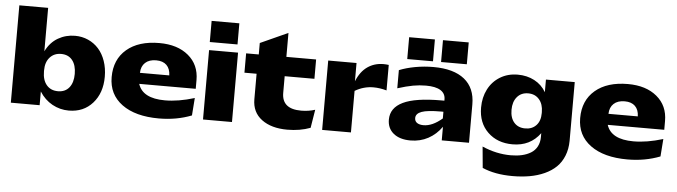

<svg xmlns="http://www.w3.org/2000/svg" viewBox="-57 -1066 5499 1560"><g transform="rotate(5 2692.5 -286.5)"><path d="M519 -586.9Q576.7 -586.9 626.2 -564.7Q675.8 -542.5 711.7 -502.4Q747.6 -462.4 767.8 -404.1Q788.1 -345.7 788.1 -275.9Q788.1 -143.6 714.1 -60.3Q640.1 22.9 520 22.9Q447.8 22.9 385 -11.7Q322.3 -46.4 280.8 -111.8V0H45.9V-793.9H280.8V-439.9Q317.9 -514.2 380.9 -550.5Q443.8 -586.9 519 -586.9ZM418.9 -430.2Q361.8 -430.2 326.9 -391.1Q292 -352.1 292 -285.2V-275.9Q292 -206.1 325.9 -166Q359.9 -126 418.9 -126Q477.5 -126 510.3 -166.5Q543 -207 543 -277.8Q543 -349.1 510.5 -389.6Q478 -430.2 418.9 -430.2Z M843.8 -278.8Q843.8 -422.9 940.7 -505.4Q1037.6 -587.9 1207 -587.9Q1355 -587.9 1443.8 -513.7Q1532.7 -439.5 1532.7 -314.9V-243.2H1071.8Q1108.4 -127.9 1291 -127.9Q1401.4 -127.9 1531.7 -168L1521 -24.9Q1398.4 22.9 1254.9 22.9Q1062.5 22.9 953.1 -57.4Q843.8 -137.7 843.8 -278.8ZM1309.1 -333Q1307.6 -387.2 1277.8 -416.5Q1248 -445.8 1192.9 -445.8Q1135.7 -445.8 1103.5 -416Q1071.3 -386.2 1069.8 -333Z M1613.3 -565.9H1849.6V0H1613.3ZM1613.3 -804.2H1839.4V-631.8H1613.3Z M2014.6 -200.2V-408.2H1915.5V-565.9H2018.6V-659.2L2243.7 -761.2V-565.9H2486.3V-408.2H2243.7V-272Q2243.7 -141.1 2400.4 -141.1Q2461.4 -141.1 2514.6 -158.2L2490.2 -8.8Q2405.3 22.9 2302.2 22.9Q2171.9 22.9 2093.3 -35.6Q2014.6 -94.2 2014.6 -200.2Z M2585 0V-565.9H2815.9V-417Q2848.6 -497.6 2905 -536.9Q2961.4 -576.2 3035.2 -576.2Q3055.7 -576.2 3078.1 -573.2V-365.2Q3022.9 -380.9 2970.2 -380.9Q2891.1 -380.9 2819.8 -338.9V0Z M3117.7 -130.9Q3117.7 -227.1 3217.5 -275.1Q3317.4 -323.2 3528.8 -323.2H3553.7V-334Q3553.7 -381.8 3513.4 -407Q3473.1 -432.1 3394.5 -432.1Q3341.8 -432.1 3289.3 -422.6Q3236.8 -413.1 3163.6 -390.1V-538.1Q3219.7 -561 3293 -574.5Q3366.2 -587.9 3441.9 -587.9Q3607.4 -587.9 3695.1 -517.3Q3782.7 -446.8 3782.7 -313V0H3560.5V-110.8Q3515.6 -46.9 3450.7 -12Q3385.7 22.9 3306.6 22.9Q3219.2 22.9 3168.5 -18.3Q3117.7 -59.6 3117.7 -130.9ZM3329.6 -162.1Q3329.6 -136.2 3349.1 -123Q3368.7 -109.9 3401.9 -109.9Q3474.1 -109.9 3553.7 -178.2V-232.9H3532.7Q3423.3 -232.9 3376.5 -215.8Q3329.6 -198.7 3329.6 -162.1ZM3223.6 -812H3433.6V-633.8H3223.6ZM3499.5 -812H3709.5V-633.8H3499.5Z M3855.5 -293.9Q3855.5 -376.5 3889.2 -442.6Q3922.9 -508.8 3985.8 -547.4Q4048.8 -585.9 4129.9 -585.9Q4205.6 -585.9 4266.1 -554Q4326.7 -522 4360.8 -462.9V-565.9H4595.7V-86.9Q4595.2 -19 4573.2 35.6Q4551.3 90.3 4512.5 127.9Q4473.6 165.5 4418.2 190.7Q4362.8 215.8 4298.1 227.3Q4233.4 238.8 4157.7 238.8Q4014.2 238.8 3911.6 193.8L3895.5 21Q4011.7 71.8 4128.9 71.8Q4178.7 71.8 4219.5 62.5Q4260.3 53.2 4292.5 33.7Q4324.7 14.2 4342.8 -19.5Q4360.8 -53.2 4360.8 -98.1V-128.9Q4280.3 -18.1 4135.7 -18.1Q4011.7 -18.1 3933.6 -93.5Q3855.5 -168.9 3855.5 -293.9ZM4227.5 -155.8Q4283.2 -155.8 4316.9 -191.7Q4350.6 -227.5 4350.6 -291V-299.8Q4350.6 -364.3 4317.1 -403.1Q4283.7 -441.9 4227.5 -441.9Q4170.4 -441.9 4137 -402.3Q4103.5 -362.8 4103.5 -296.9Q4103.5 -231 4136.5 -193.4Q4169.4 -155.8 4227.5 -155.8Z M4665 -278.8Q4665 -422.9 4762 -505.4Q4858.9 -587.9 5028.3 -587.9Q5176.3 -587.9 5265.1 -513.7Q5354 -439.5 5354 -314.9V-243.2H4893.1Q4929.7 -127.9 5112.3 -127.9Q5222.7 -127.9 5353 -168L5342.3 -24.9Q5219.7 22.9 5076.2 22.9Q4883.8 22.9 4774.4 -57.4Q4665 -137.7 4665 -278.8ZM5130.4 -333Q5128.9 -387.2 5099.1 -416.5Q5069.3 -445.8 5014.2 -445.8Q4957 -445.8 4924.8 -416Q4892.6 -386.2 4891.1 -333Z"/></g></svg>

Font: Mattone
Style: Bold
Weight: 700
Width: 6
Designer: Nunzio Mazzaferro
Foundry: Collletttivo
Version: Version 2.000;Glyphs 3.2 (3217)